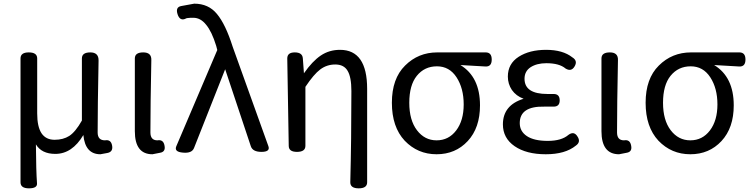

<svg xmlns="http://www.w3.org/2000/svg" viewBox="-20 -829 4103 1048"><path d="M518 -498Q513 -243 513 -106Q513 -63 553 -63Q586 -69 592 -34Q598 0 566 6L528 13Q445 13 435 -92Q374 11 282 11Q207 11 176 -41Q177 105 182 172Q184 199 138 199Q92 199 92 166V-510Q92 -543 137 -543Q183 -543 183 -510V-210Q183 -137 207 -101Q231 -66 278 -66Q325 -66 358 -87Q392 -109 427 -171V-510Q427 -543 473 -543Q519 -543 518 -498Z M806 -500Q801 -256 801 -106Q801 -63 839 -63Q872 -69 878 -34Q885 0 853 5L812 13Q716 13 716 -113V-510Q716 -543 762 -543Q808 -543 806 -500Z M1039 -21Q1027 9 978 4Q930 0 942 -30L1166 -556L1160 -579Q1136 -657 1105 -694Q1075 -732 1035 -732Q995 -732 991 -726Q961 -714 949 -752Q937 -790 969 -796L1040 -809Q1118 -809 1164 -753Q1211 -697 1250 -574L1445 -31Q1456 0 1407 0Q1359 0 1349 -31L1209 -451Z M1892 166Q1898 -66 1898 -332Q1898 -409 1877 -443Q1857 -477 1810 -477Q1764 -477 1728 -450Q1693 -424 1647 -355V-33Q1647 0 1601 0Q1556 0 1556 -33L1548 -510Q1548 -543 1589 -543Q1631 -543 1633 -510L1639 -429Q1685 -495 1731 -526Q1777 -557 1836 -557Q1984 -557 1984 -344V166Q1984 199 1938 199Q1892 199 1892 166Z M2189 -61Q2119 -136 2119 -268Q2119 -400 2191 -471Q2263 -543 2367 -543H2631Q2664 -543 2664 -504Q2664 -465 2631 -466L2493 -474Q2600 -409 2600 -254Q2600 -131 2533 -59Q2466 13 2363 13Q2260 13 2189 -61ZM2363 -63Q2429 -63 2470 -117Q2511 -171 2511 -259Q2511 -347 2472 -407Q2433 -467 2365 -467Q2297 -467 2255 -415Q2214 -364 2214 -268Q2214 -173 2256 -118Q2298 -63 2363 -63Z M3132 -84Q3152 -54 3123 -34Q3065 13 2959 13Q2853 13 2789 -31Q2725 -75 2725 -150Q2725 -255 2838 -290Q2797 -305 2774 -338Q2752 -371 2752 -411Q2752 -481 2811 -519Q2870 -557 2961 -557Q3052 -557 3104 -516Q3135 -497 3116 -466Q3098 -436 3067 -455Q3033 -484 2962 -484Q2910 -484 2876 -462Q2843 -440 2843 -399Q2843 -316 2968 -316H3002Q3035 -316 3035 -281Q3035 -247 3002 -247H2951Q2817 -250 2817 -157Q2817 -112 2856 -86Q2895 -60 2970 -60Q3045 -60 3083 -93Q3113 -115 3132 -84Z M3353 -500Q3348 -256 3348 -106Q3348 -63 3386 -63Q3419 -69 3425 -34Q3432 0 3400 5L3359 13Q3263 13 3263 -113V-510Q3263 -543 3309 -543Q3355 -543 3353 -500Z M3574 -61Q3504 -136 3504 -268Q3504 -400 3576 -471Q3648 -543 3752 -543H4016Q4049 -543 4049 -504Q4049 -465 4016 -466L3878 -474Q3985 -409 3985 -254Q3985 -131 3918 -59Q3851 13 3748 13Q3645 13 3574 -61ZM3748 -63Q3814 -63 3855 -117Q3896 -171 3896 -259Q3896 -347 3857 -407Q3818 -467 3750 -467Q3682 -467 3640 -415Q3599 -364 3599 -268Q3599 -173 3641 -118Q3683 -63 3748 -63Z"/></svg>

Font: Swei Gothic CJK TC Regular
Style: Regular
Weight: 400
Version: Version 2.129